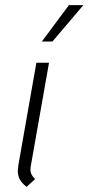

<svg xmlns="http://www.w3.org/2000/svg" viewBox="-20 -713 343 744"><path d="M49 -51Q49 -56 51 -72L121 -470H170L99 -68Q98 -63 98 -54Q98 -36 116 -19L83 11Q65 -3 57 -17.5Q49 -32 49 -51ZM247 -693H303L183 -552H142Z"/></svg>

Font: KoHo Light
Style: Italic
Weight: 300
Italic angle: -10°
Version: Version 1.000; ttfautohint (v1.6)